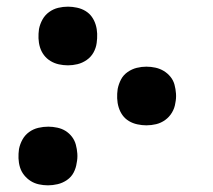

<svg xmlns="http://www.w3.org/2000/svg" viewBox="-20 -548 640 576"><path d="M184 -352Q170 -352 156.5 -355Q143 -358 131.5 -365Q120 -372 112 -382.5Q104 -393 100 -406Q96 -419 95.5 -433Q95 -447 97 -461Q100 -476 107.5 -489.5Q115 -503 127.5 -512Q140 -521 154.5 -524.5Q169 -528 184 -528Q197 -528 211 -525Q225 -522 236.5 -515Q248 -508 255.5 -497.5Q263 -487 267 -474Q271 -461 271.5 -447Q272 -433 270 -419Q268 -404 260.5 -390.5Q253 -377 240 -368Q227 -359 212.5 -355.5Q198 -352 184 -352ZM419 -172Q406 -172 392 -175Q378 -178 366.5 -185Q355 -192 347.5 -202.5Q340 -213 336 -226Q332 -239 331.5 -253Q331 -267 333 -281Q336 -296 343 -309.5Q350 -323 363 -332Q376 -341 390.5 -344.5Q405 -348 419 -348Q433 -348 446.5 -345Q460 -342 471.5 -335Q483 -328 491.5 -317.5Q500 -307 503.5 -294Q507 -281 508 -267Q509 -253 506 -239Q504 -224 496 -210.5Q488 -197 475.5 -188Q463 -179 448.5 -175.5Q434 -172 419 -172ZM124 8Q110 8 96.5 5Q83 2 72 -5Q61 -12 52.5 -22.5Q44 -33 40 -46Q36 -59 35.5 -73Q35 -87 37 -101Q40 -116 47.5 -129.5Q55 -143 67.5 -152Q80 -161 95 -164.5Q110 -168 125 -168Q138 -168 152 -165Q166 -162 177 -155Q188 -148 196 -137.5Q204 -127 207.5 -114Q211 -101 212 -87Q213 -73 210 -59Q208 -44 201 -30.5Q194 -17 181 -8Q168 1 153 4.5Q138 8 124 8Z"/></svg>

Font: Iosevka HT Extended
Style: Bold Italic
Weight: 700
Width: 7
Italic angle: -9°
Monospace: yes
Designer: Belleve Invis
Foundry: Belleve Invis
Version: Version 32.3.0; ttfautohint (v1.8.4)